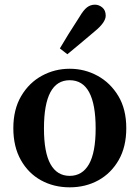

<svg xmlns="http://www.w3.org/2000/svg" viewBox="-20 -787 597 821"><path d="M278 14Q210 14 155.5 -16Q101 -46 69 -103Q37 -160 37 -239Q37 -319 70.5 -376Q104 -433 159 -463Q214 -493 278 -493Q342 -493 397 -463Q452 -433 486 -376.5Q520 -320 520 -239Q520 -159 487.5 -102.5Q455 -46 400.5 -16Q346 14 278 14ZM278 -35Q332 -35 360.5 -85Q389 -135 389 -238Q389 -444 278 -444Q168 -444 168 -238Q168 -135 196 -85Q224 -35 278 -35ZM236 -580Q253 -609 272.5 -640.5Q292 -672 320 -715Q337 -744 352 -755.5Q367 -767 386 -767Q403 -767 417.5 -755Q432 -743 432 -720Q432 -691 384 -652Q347 -621 320.5 -598.5Q294 -576 268 -555Z"/></svg>

Font: Source Serif Pro SemiBold
Style: Regular
Weight: 600
Designer: Frank Grießhammer
Foundry: Adobe Systems Incorporated
Version: Version 3.001;hotconv 1.0.111;makeotfexe 2.5.65597